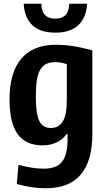

<svg xmlns="http://www.w3.org/2000/svg" viewBox="-20 -789 565 1029"><path d="M225 220Q151 220 70 197L79 95Q120 105 152 110Q184 115 213 115Q247 115 271.5 106.5Q296 98 311.5 79Q327 60 334.5 30Q342 0 342 -43V-70H337Q291 -10 208 -10Q118 -10 74.5 -70.5Q31 -131 31 -256Q31 -400 94 -474.5Q157 -549 279 -549Q324 -549 370.5 -542Q417 -535 475 -519V-72Q475 220 225 220ZM253 -103Q293 -103 315.5 -136.5Q338 -170 338 -251V-445Q309 -456 276 -456Q248 -456 228 -446.5Q208 -437 195.5 -415.5Q183 -394 177.5 -359Q172 -324 172 -272Q172 -179 190.5 -141Q209 -103 253 -103ZM277 -614Q197 -614 154 -653.5Q111 -693 107 -769H202Q202 -689 277 -689Q349 -689 351 -769H447Q442 -693 399 -653.5Q356 -614 277 -614Z"/></svg>

Font: Encode Sans Compressed
Style: Bold
Weight: 700
Designer: Pablo Impallari, Andres Torresi
Foundry: Pablo Impallari, Andres Torresi
Version: Version 1.000; ttfautohint (v1.00) -l 8 -r 50 -G 200 -x 14 -